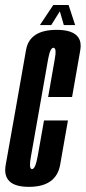

<svg xmlns="http://www.w3.org/2000/svg" viewBox="-45 -722 333 746"><path d="M67.5 4Q5.5 4 -14.5 -25Q-29 -45.5 -23 -80.5Q-8 -165 16 -299.5Q42.5 -450 56.2 -528Q70 -606 175 -606Q240.5 -606 260 -575.5Q272 -557 267 -527.5Q253 -449 235 -345H142Q160.5 -450.5 168 -493.5Q175 -531 165.5 -535.5Q164.5 -536.5 163 -536.5Q150 -536.5 142.2 -493.5Q134.5 -450.5 108 -299.5Q84.5 -166 75.5 -115.5Q67 -70 77 -65.5Q78 -65 79.5 -65Q92.5 -65 101.5 -115.5Q110.5 -166 126 -254H219Q204 -168.5 188.8 -82.2Q173.5 4 67.5 4ZM110 -624.5 162 -702.5H221.5L247 -624.5H203L187.5 -678L154 -624.5Z"/></svg>

Font: Anybody UltraCondensed Medium
Style: Italic
Weight: 500
Width: 1
Italic angle: -10°
Designer: Tyler Finck
Foundry: Etcetera Type Company
Version: Version 1.010; ttfautohint (v1.8.3) -l 8 -r 50 -G 200 -x 14 